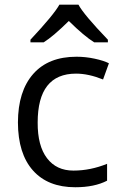

<svg xmlns="http://www.w3.org/2000/svg" viewBox="-20 -786 516 816"><path d="M140.1 -265.1Q139.6 -166.5 179.7 -113.8Q219.7 -61 292 -61Q364.3 -61 435.1 -89.8V-18.1Q381.3 9.8 299.8 9.8Q183.6 9.8 120.1 -61.5Q56.6 -132.8 56.2 -265.6Q56.6 -398.4 121.1 -471.7Q185.5 -544.9 305.2 -544.9Q343.8 -544.9 382.3 -536.6Q420.9 -528.3 442.9 -517.1L418 -448.2Q356 -473.1 303.2 -473.1Q140.1 -473.1 140.1 -265.1ZM438.5 -606H380.4Q337.4 -632.8 272.5 -696.8Q206.1 -631.3 165.5 -606H109.4V-617.2Q208.5 -723.1 232.4 -766.1H313.5Q335.4 -724.6 438.5 -617.2Z"/></svg>

Font: OpenSans-Regular
Style: Regular
Weight: 400
Foundry: Ascender Corporation
Version: Version 1.10